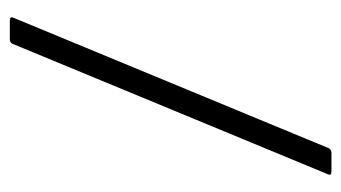

<svg xmlns="http://www.w3.org/2000/svg" viewBox="-172 -523 695 391"><g transform="rotate(90 175.5 -327.5)"><path d="M22 0Q13 0 16 -7L282 -650Q285 -655 291 -655H329Q338 -655 335 -648L69 -5Q66 0 60 0Z"/></g></svg>

Font: Sofia Sans Light
Style: Regular
Weight: 300
Designer: Botio Nikoltchev, Ani Petrova
Foundry: lettersoup
Version: Version 4.100; ttfautohint (v1.8.3)